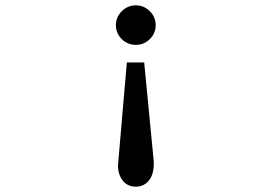

<svg xmlns="http://www.w3.org/2000/svg" viewBox="-20 -618 1040 719"><path d="M489 -598Q519 -598 541 -576Q563 -554 563 -524Q563 -493 541 -471.5Q519 -450 489 -450Q458 -450 436 -471.5Q414 -493 414 -524Q414 -554 436 -576Q458 -598 489 -598ZM455 -384H520L556 -11Q557 34 538 57.5Q519 81 489 81Q457 81 439 57.5Q421 34 422 -1Z"/></svg>

Font: Inconsolata UltraExpanded Medium
Style: Regular
Weight: 500
Width: 9
Monospace: yes
Designer: Raph Levien, Cyreal, Brenton Simpson
Foundry: Raph Levien, Cyreal, Google
Version: Version 3.001; ttfautohint (v1.8.2.53-6de2)